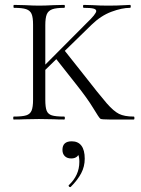

<svg xmlns="http://www.w3.org/2000/svg" viewBox="-20 -488 577 784"><path d="M36 -12Q71 -12 87 -17Q103 -22 109 -36.5Q115 -51 115 -81V-387Q115 -417 109 -431Q103 -445 87 -450.5Q71 -456 37 -456Q35 -456 35 -462Q35 -468 37 -468L81 -467Q117 -465 139 -465Q164 -465 200 -467L242 -468Q245 -468 245 -462Q245 -456 242 -456Q209 -456 193 -450Q177 -444 171 -429.5Q165 -415 165 -385V-81Q165 -50 170.5 -36Q176 -22 191.5 -17Q207 -12 242 -12Q245 -12 245 -6Q245 0 242 0Q215 0 200 -1L139 -2L80 -1Q64 0 36 0Q34 0 34 -6Q34 -12 36 -12ZM290 -145 204 -254 241 -285 310 -198Q388 -98 416 -66Q444 -34 466 -23Q488 -12 526 -12Q529 -12 529 -6Q529 0 526 0H428Q395 0 390 -3Q385 -6 361 -46Q337 -86 290 -145ZM373 -443Q373 -450 361.5 -453Q350 -456 322 -456Q319 -456 319 -462Q319 -468 322 -468L358 -467Q388 -465 422 -465Q459 -465 491 -467Q499 -468 511 -468Q514 -468 514 -462Q514 -456 511 -456Q478 -456 435 -440Q392 -424 354 -387L151 -189L129 -188L333 -393Q373 -431 373 -443ZM266 276Q263 276 261 272.5Q259 269 261 268Q304 228 304 173Q304 153 299.5 144.5Q295 136 285 130L301 127Q304 143 295 151Q286 159 271 159Q254 159 244.5 149.5Q235 140 235 124Q235 89 273 89Q299 89 312.5 107Q326 125 326 160Q326 192 311.5 219.5Q297 247 269 275Q268 276 266 276Z"/></svg>

Font: Cormorant SC Light
Style: Regular
Weight: 300
Designer: Christian Thalmann (Catharsis Fonts)
Foundry: Catharsis Fonts
Version: Version 4.000